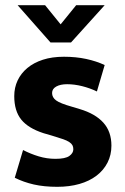

<svg xmlns="http://www.w3.org/2000/svg" viewBox="-20 -710 484 741"><path d="M354 -357Q327 -370 297 -377.5Q267 -385 239 -385Q213 -385 197 -376Q181 -367 181 -351Q181 -334 196.5 -322.5Q212 -311 258 -298L288 -289Q348 -271 379 -236.5Q410 -202 410 -148Q410 -112 395 -82.5Q380 -53 352.5 -32Q325 -11 286.5 0Q248 11 201 11Q150 11 110.5 2Q71 -7 37 -24L69 -131Q98 -116 129.5 -106.5Q161 -97 194 -97Q232 -97 247.5 -108Q263 -119 263 -134Q263 -143 259.5 -149.5Q256 -156 247 -162Q238 -168 221.5 -173.5Q205 -179 179 -187L148 -196Q89 -215 62 -248.5Q35 -282 35 -339Q35 -372 48 -399.5Q61 -427 85.5 -447.5Q110 -468 145.5 -479.5Q181 -491 227 -491Q273 -491 312.5 -482.5Q352 -474 384 -459ZM48 -690H154L214 -616L274 -690H384L254 -546H175Z"/></svg>

Font: Mukta Malar ExtraBold
Style: Regular
Weight: 800
Designer: Aadarsh Rajan, Girish Dalvi, Yashodeep Gholap
Foundry: Ek Type
Version: Version 2.538;PS 1.000;hotconv 16.6.51;makeotf.lib2.5.65220;